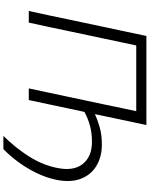

<svg xmlns="http://www.w3.org/2000/svg" viewBox="108 -862 907 1164"><g transform="rotate(90 562.0 -279.5)"><path d="M803.5 154Q878 78 928.2 -1.8Q978.5 -81.5 996.5 -166.5Q1004 -200.5 1004 -230Q1004 -288 974.5 -326Q930 -383 839 -383Q786.5 -383 742 -371Q697.5 -359 658 -337.5L636 -235.5Q622 -170 610.5 -114.5Q598.5 -59 586 0H515.5Q528 -59.5 540 -115.5Q552 -171 566 -237.5L614.5 -466Q625 -517 634.5 -562Q644 -606.5 653.5 -651.5H255Q245 -606.5 236 -562Q226.5 -517 215.5 -465L167 -236.5Q153 -170.5 141.5 -115Q129.5 -59.5 116.5 0H46Q59 -59.5 71 -115Q82.5 -170.5 96.5 -236.5L146.5 -473Q161 -540.5 173 -597Q184.5 -653 197.5 -713H737.5Q725 -654.5 713 -597.5Q700.5 -540.5 686.5 -472.5L671.5 -401Q703 -416 749.5 -429.5Q796 -443 856.5 -443Q930.5 -443 985.2 -410Q1040 -377 1063.8 -314Q1087.5 -251 1068.5 -162Q1055.5 -102.5 1027.2 -44.8Q999 13 961.5 63.8Q924 114.5 883.5 154Z"/></g></svg>

Font: Heraclito Light
Style: Italic
Weight: 300
Italic angle: -12°
Designer: Kostas Bartsokas (font) & Cristiano Sobral (main changes)
Foundry: Kostas Bartsokas (font) & Cristiano Sobral (main changes)
Version: Version 1.00;July 8, 2020;FontCreator 13.0.0.2655 64-bit